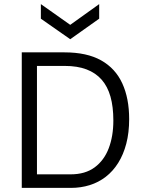

<svg xmlns="http://www.w3.org/2000/svg" viewBox="-20 -915 712 935"><path d="M128 0V-66H324Q395 -66 441 -100Q487 -134 509.5 -193Q532 -252 532 -328Q532 -395 518 -444.5Q504 -494 475 -527Q446 -560 401.5 -577Q357 -594 295 -594H128V-660H294Q403 -660 472.5 -621Q542 -582 575.5 -509Q609 -436 609 -335Q609 -269 595 -215.5Q581 -162 555.5 -121.5Q530 -81 495 -54Q460 -27 417 -13.5Q374 0 325 0ZM86 0V-660H160V0ZM179 -895 322 -794 463 -895V-824L322 -724L179 -824Z"/></svg>

Font: Bricolage Grotesque 24pt Light
Style: Regular
Weight: 300
Designer: Mathieu Triay
Foundry: Atelier Triay
Version: Version 1.001;gftools[0.9.33.dev8+g029e19f]